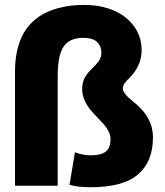

<svg xmlns="http://www.w3.org/2000/svg" viewBox="-20 -767 681 793"><path d="M42 0V-473.1Q42 -522 51.8 -562Q61.5 -602.1 77.6 -629.9Q93.8 -657.7 116.9 -679Q140.1 -700.2 165 -712.6Q189.9 -725.1 219.5 -733.2Q249 -741.2 274.9 -743.9Q300.8 -746.6 329.1 -746.6Q393.6 -746.6 446.8 -724.9Q500 -703.1 532.5 -659.9Q564.9 -616.7 564.9 -559.6Q564.9 -496.6 516.6 -447.3Q501 -432.1 494.1 -422.4Q487.3 -412.6 487.3 -400.4Q487.3 -392.6 494.9 -382.1Q502.4 -371.6 510.7 -364Q519 -356.4 536.1 -342.3Q611.8 -281.7 611.8 -199.7Q611.8 -100.1 550.5 -46.9Q489.3 6.3 354.5 6.3Q298.8 6.3 267.1 -3.9L289.6 -138.2Q321.8 -125.5 355 -125.5Q397.5 -125.5 417 -140.9Q436.5 -156.2 436.5 -193.8Q436.5 -209 427.7 -225.6Q418.9 -242.2 410.2 -252.2Q401.4 -262.2 384.3 -279.8Q364.7 -299.8 352.5 -314.5Q340.3 -329.1 329.8 -352.1Q319.3 -375 319.3 -397.5Q319.3 -426.8 330.3 -446.5Q341.3 -466.3 360.4 -483.9Q378.9 -501.5 388.9 -516.4Q398.9 -531.2 398.9 -549.3Q398.9 -575.7 381.1 -593.3Q363.3 -610.8 324.2 -610.8Q267.6 -610.8 242.9 -575Q218.3 -539.1 218.3 -450.7V0Z"/></svg>

Font: Epilogue ExtraBold
Style: Regular
Weight: 800
Designer: Tyler Finck
Foundry: Etcetera Type Co
Version: Version 2.112